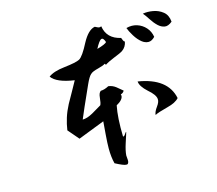

<svg xmlns="http://www.w3.org/2000/svg" viewBox="-111 -884 1221 1078"><g transform="rotate(-15 500.0 -345.5)"><path d="M495 53Q480 53 433 28Q428 9 425.5 -13Q423 -35 423 -60Q423 -76 424 -96Q425 -116 427 -141L433 -216L279 -156L225 -219Q230 -254 241 -289Q252 -324 271 -360Q288 -391 305 -420.5Q322 -450 338 -480Q236 -495 207 -536Q237 -559 301 -566Q371 -574 391 -585Q413 -597 450 -669Q485 -734 524 -741Q543 -731 547 -731Q553 -731 560 -734Q571 -660 651 -642Q654 -635 657 -627Q660 -619 666 -617Q661 -587 637 -570Q624 -561 583 -545Q546 -530 529 -518Q530 -521 524 -526Q514 -518 482 -510Q466 -506 454.5 -501.5Q443 -497 436 -490Q423 -479 405 -439L376 -374Q366 -351 352.5 -321.5Q339 -292 324 -255Q350 -255 384 -274L440 -307Q446 -317 449 -350Q451 -376 464 -385Q485 -385 511 -399Q535 -396 554 -381L588 -353Q583 -341 567 -336Q569 -332 569 -329Q569 -305 529 -283Q515 -215 518 -104Q526 -104 532 -114.5Q538 -125 542 -125Q542 -125 537.5 -110Q533 -95 523 -65Q510 -25 508 3Q508 3 508.5 9Q509 15 510 29Q511 44 503 52Q501 53 495 53ZM726 -174Q727 -192 746 -218Q763 -241 761 -258Q759 -283 719 -317Q679 -353 677 -382Q845 -355 870 -234Q850 -211 802 -199Q743 -184 726 -174ZM758 -594Q736 -611 718.5 -639.5Q701 -668 694 -688Q727 -697 756.5 -687.5Q786 -678 806.5 -655Q827 -632 832 -600Q813 -580 794 -580.5Q775 -581 758 -594ZM948 -657Q924 -637 904 -640.5Q884 -644 867 -660Q848 -678 832.5 -702.5Q817 -727 804 -742Q830 -747 862.5 -741.5Q895 -736 920 -716Q945 -696 948 -657ZM506 -617Q556 -631 563 -642Q554 -669 542 -665Q529 -661 506 -617Z"/></g></svg>

Font: Yuji Hentaigana Akebono
Style: Regular
Weight: 400
Designer: Kataoka Yuji
Foundry: Kinuta Font Factory
Version: Version 3.002